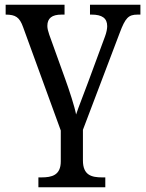

<svg xmlns="http://www.w3.org/2000/svg" viewBox="-20 -556 619 815"><path d="M143 239H427V197H414C369 197 332 188 332 125V-5L488 -416C512 -480 525 -494 564 -494H576V-536H362V-494H369C413 -494 435 -479 435 -445C435 -434 432 -418 426 -402L354 -207C335 -155 313 -101 303 -70C297 -103 274 -173 257 -220L189 -409C184 -424 181 -435 181 -446C181 -479 201 -494 241 -494H254V-536H4V-494C46 -494 63 -483 78 -441L238 -2V129C238 188 200 197 156 197H143Z"/></svg>

Font: Noto Serif Thai
Style: Regular
Weight: 400
Designer: Monotype Design Team
Foundry: Monotype Imaging Inc.
Version: Version 1.901